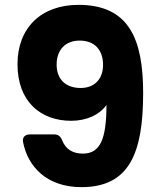

<svg xmlns="http://www.w3.org/2000/svg" viewBox="-20 -767 655 790"><path d="M203 -214H103C83 -214 71 -202 75 -182C94 -83 171 3 315 3C511 3 569 -135 569 -384C569 -606 511 -747 303 -747C148 -747 52 -651 52 -503C52 -348 148 -270 273 -270C335 -270 389 -294 418 -335C418 -196 393 -135 321 -135C278 -135 250 -154 236 -189C230 -205 220 -214 203 -214ZM404 -500C404 -441 368 -405 312 -405C245 -405 213 -446 213 -501C213 -562 249 -600 308 -600C366 -600 404 -565 404 -500Z"/></svg>

Font: Arvore Sans
Style: Bold
Weight: 700
Designer: Jonny Pinhorn (Latin) Dan Schunck (customization for Arvore)
Version: Version 1.000;Glyphs 3.3 (3305)